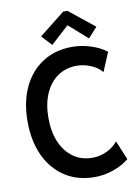

<svg xmlns="http://www.w3.org/2000/svg" viewBox="-100 -995 771 1068"><g transform="rotate(-10 285.5 -460.5)"><path d="M348.1 7.8Q252.4 7.8 181.6 -37.6Q110.8 -83 71.5 -166Q32.2 -249 32.2 -360.8Q32.2 -471.7 71.3 -554.2Q110.4 -636.7 181.4 -682.1Q252.4 -727.5 348.1 -727.5Q399.4 -727.5 451.4 -711.2Q503.4 -694.8 541 -666L496.1 -559.1Q472.2 -587.4 433.3 -603.5Q394.5 -619.6 355 -619.6Q292.5 -619.6 246.6 -587.4Q200.7 -555.2 175.3 -497.1Q149.9 -439 149.9 -360.8Q149.9 -281.7 175 -223.4Q200.2 -165 246.1 -132.6Q292 -100.1 354.5 -100.1Q396 -100.1 435.1 -118.7Q474.1 -137.2 497.6 -167L542.5 -59.1Q503.4 -27.3 451.7 -9.8Q399.9 7.8 348.1 7.8ZM241.7 -757.3 188.5 -814.5 333.5 -929.2H357.4L501 -814.5L449.2 -757.3L345.2 -849.6H343.3Z"/></g></svg>

Font: Reddit Sans Condensed SemiBold
Style: Regular
Weight: 600
Designer: Stephen Hutchings
Foundry: Reddit
Version: Version 1.014